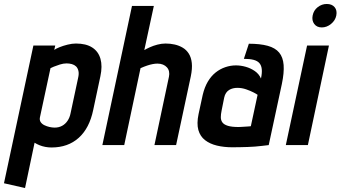

<svg xmlns="http://www.w3.org/2000/svg" viewBox="-21 -730 1713 966"><path d="M448 -177 484 -346Q495 -397 484.5 -434Q474 -471 443 -491Q412 -511 361 -511Q342 -511 319.5 -505.5Q297 -500 278.5 -492.5Q260 -485 252 -479L257 -501H147L-1 192L105 216L153 -12Q164 -5 177.5 0.5Q191 6 206.5 9Q222 12 238 12Q321 12 375 -36.5Q429 -85 448 -177ZM372 -338 334 -160Q330 -139 319 -122.5Q308 -106 291.5 -97Q275 -88 254 -88Q242 -88 228.5 -91Q215 -94 202.5 -100Q190 -106 183.5 -116Q177 -126 180 -140L233 -387Q236 -389 249.5 -394.5Q263 -400 280.5 -405.5Q298 -411 314 -411Q328 -411 340.5 -407.5Q353 -404 361.5 -396Q370 -388 373.5 -373.5Q377 -359 372 -338Z M705 -478 753 -700H643L494 0H604L686 -387Q704 -395 719 -400Q734 -405 747 -407.5Q760 -410 771 -410Q787 -410 799 -405Q811 -400 819 -391Q827 -382 829.5 -370Q832 -358 829 -344L756 0H865L939 -346Q947 -385 944 -413Q941 -441 929 -460Q917 -479 898.5 -490Q880 -501 858 -506Q836 -511 812 -511Q792 -511 771 -505.5Q750 -500 732.5 -492Q715 -484 705 -478Z M1292 -335Q1282 -358 1261 -372.5Q1240 -387 1215 -394Q1190 -401 1166 -401Q1139 -401 1112.5 -392Q1086 -383 1063.5 -365Q1041 -347 1024.5 -319Q1008 -291 999 -253L978 -156Q968 -108 977 -76Q986 -44 1010.5 -25Q1035 -6 1070.5 2.5Q1106 11 1148 11Q1168 11 1187.5 10.5Q1207 10 1225.5 9.5Q1244 9 1262 7.5Q1280 6 1297 4Q1314 2 1331 0L1397 -307Q1409 -364 1406 -403Q1403 -442 1383.5 -465.5Q1364 -489 1326 -499.5Q1288 -510 1231 -510L1206 -434Q1235 -434 1254.5 -429Q1274 -424 1284 -412.5Q1294 -401 1296 -382Q1298 -363 1292 -335ZM1275 -253 1241 -95Q1241 -95 1236.5 -94.5Q1232 -94 1224.5 -93.5Q1217 -93 1208.5 -92.5Q1200 -92 1192 -91.5Q1184 -91 1179 -91Q1145 -91 1125.5 -97Q1106 -103 1098 -114Q1090 -125 1090 -140Q1090 -155 1094 -174L1107 -239Q1110 -253 1116.5 -262.5Q1123 -272 1132 -277.5Q1141 -283 1151.5 -285.5Q1162 -288 1173 -288Q1196 -288 1217.5 -280.5Q1239 -273 1254.5 -265Q1270 -257 1275 -253Z M1417 0H1528L1634 -501H1524ZM1623 -710Q1598 -710 1577.5 -694Q1557 -678 1552 -652Q1547 -627 1560 -609.5Q1573 -592 1598 -592Q1623 -592 1644.5 -609.5Q1666 -627 1671 -652Q1676 -678 1662.5 -694Q1649 -710 1623 -710Z"/></svg>

Font: Advent Pro
Style: Bold Italic
Weight: 700
Italic angle: -12°
Designer: VivaRado, Andreas Kalpakidis
Foundry: VivaRado, Andreas Kalpakidis
Version: Version 3.000